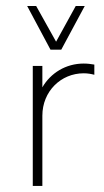

<svg xmlns="http://www.w3.org/2000/svg" viewBox="-20 -615 343 635"><path d="M147 -450.7H182.6L260.3 -595.2H230.5L165.5 -477.1L99.6 -595.2H69.8ZM88.4 0H120.1V-232.4C120.1 -313 181.6 -372.6 256.8 -372.6C269.5 -372.6 281.2 -370.6 292 -367.7V-401.4C280.8 -403.3 269.5 -404.8 256.8 -404.8C197.8 -404.8 147.5 -373.5 120.1 -326.2V-397H88.4Z"/></svg>

Font: Now ExtraLight
Style: Regular
Weight: 200
Designer: Alfredo Marco Pradil
Foundry: Alfredo Marco Pradil
Version: Version 1.200;hotconv 1.0.109;makeotfexe 2.5.65596